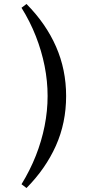

<svg xmlns="http://www.w3.org/2000/svg" viewBox="-20 -839 456 964"><path d="M113 -819Q211 -720 261.5 -604.5Q312 -489 312 -357Q312 -222 260.5 -107Q209 8 113 105L88 86Q131 16 160 -57.5Q189 -131 204 -206.5Q219 -282 219 -357Q219 -432 204 -507.5Q189 -583 160 -657Q131 -731 88 -800Z"/></svg>

Font: Andada Pro
Style: Regular
Weight: 400
Designer: Carolina Giovagnoli
Foundry: Huerta Tipografica
Version: Version 3.003